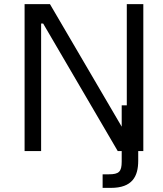

<svg xmlns="http://www.w3.org/2000/svg" viewBox="-20 -723 779 919"><path d="M471.2 176.3H510.7C612.8 176.3 641.6 122.1 641.6 45.9V0H666V-703.1H586.9V-218.8H562.5V-116.7L219.2 -703.1H97.7V0H176.8V-610.4H186.5L543.5 0H562.5V50.3C562.5 99.1 549.3 111.3 501 111.3H471.2Z"/></svg>

Font: Faust Sans
Style: Regular
Weight: 400
Designer: Andreas Faust
Version: Version 1.003;Glyphs 3.1.2 (3151)